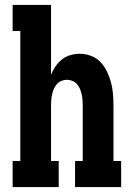

<svg xmlns="http://www.w3.org/2000/svg" viewBox="-20 -755 540 775"><path d="M31 0V-105H62V-630H31V-735H186V-453Q193 -471 204 -487Q215 -503 230 -515Q245 -527 264 -532.5Q283 -538 302 -538Q325 -538 347.5 -529.5Q370 -521 386 -504Q402 -487 412 -466Q422 -445 428 -422.5Q434 -400 436 -376.5Q438 -353 438 -330V-105H469V0H283V-105H314V-330Q314 -341 313 -352.5Q312 -364 309.5 -375Q307 -386 302.5 -396.5Q298 -407 290.5 -415.5Q283 -424 272 -428.5Q261 -433 250 -433Q239 -433 228 -428.5Q217 -424 209.5 -415.5Q202 -407 197.5 -396.5Q193 -386 190.5 -375Q188 -364 187 -352.5Q186 -341 186 -330V-105H217V0Z"/></svg>

Font: Iosevka Slab Extrabold
Style: Regular
Weight: 800
Monospace: yes
Designer: Belleve Invis
Foundry: Belleve Invis
Version: Version 11.1.1; ttfautohint (v1.8.3)